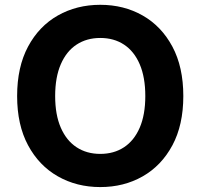

<svg xmlns="http://www.w3.org/2000/svg" viewBox="-20 -757 822 787"><path d="M391 9.8Q294.4 9.8 217.1 -34.2Q139.8 -78.1 95 -161.6Q50.2 -245 50.2 -363.3Q50.2 -482.3 95 -566Q139.8 -649.7 217.1 -693.5Q294.4 -737.3 391 -737.3Q487.8 -737.3 564.7 -693.5Q641.7 -649.7 686.6 -566Q731.4 -482.3 731.4 -363.3Q731.4 -244.7 686.6 -161.3Q641.7 -77.8 564.7 -34Q487.8 9.8 391 9.8ZM391 -126.2Q447 -126.2 488.4 -153.5Q529.9 -180.8 552.7 -233.7Q575.6 -286.6 575.6 -363.3Q575.6 -440.4 552.7 -493.6Q529.9 -546.8 488.4 -574.1Q447 -601.4 391 -601.4Q335.4 -601.4 293.8 -574.1Q252.2 -546.8 229.2 -493.6Q206.1 -440.4 206.1 -363.3Q206.1 -286.6 229.2 -233.7Q252.2 -180.8 293.8 -153.5Q335.4 -126.2 391 -126.2Z"/></svg>

Font: GitLab Sans
Style: Regular
Weight: 400
Designer: Rasmus Andersson
Foundry: Modifications by GitLab B.V., manufactured by rsms
Version: Version 4.000;git-c8fb6b7